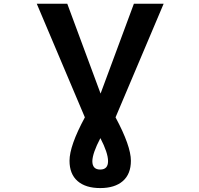

<svg xmlns="http://www.w3.org/2000/svg" viewBox="-20 -752 1040 1002"><path d="M342.8 86.9Q342.8 8.8 422.9 -139.6L171.9 -732.4H331.1L504.9 -263.7L678.7 -732.4H834L583 -139.6Q663.1 9.8 663.1 86.9Q663.1 156.2 621.1 192.9Q579.1 229.5 502.9 229.5Q426.8 229.5 384.8 192.9Q342.8 156.2 342.8 86.9ZM503.9 -31.2Q462.9 46.9 461.9 88.9Q461.9 132.8 502.9 132.8Q543.9 132.8 543.9 88.9Q543.9 45.9 503.9 -31.2Z"/></svg>

Font: GenEi Gothic M Regular
Style: Bold
Weight: 700
Designer: o_tamon (Modified); [Source Han Sans]
Ryoko NISHIZUKA  (kana & ideographs); Paul D. Hunt (Latin, Greek & Cyrillic); Wenl
Version: Version 1.1a;Original Version 1.004